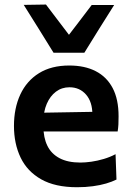

<svg xmlns="http://www.w3.org/2000/svg" viewBox="-20 -792 567 825"><path d="M311 12.5Q217 12.5 157 -21.5Q97 -55.5 68.5 -115Q40 -174.5 40 -251Q40 -327 67.2 -385.8Q94.5 -444.5 147.5 -477.5Q200.5 -510.5 277.5 -510.5Q344 -510.5 391.2 -486.2Q438.5 -462 464 -413.8Q489.5 -365.5 489.5 -292.5Q489.5 -273 488.8 -257.5Q488 -242 485.5 -227L375 -271.5Q376 -278.5 376.5 -285.8Q377 -293 377 -299.5Q377 -354.5 349.5 -385.8Q322 -417 278.5 -417Q245.5 -417 220.5 -398.2Q195.5 -379.5 181 -346Q166.5 -312.5 166.5 -268.5V-249Q166.5 -200.5 183.5 -165.8Q200.5 -131 236 -112.2Q271.5 -93.5 325.5 -93.5Q346.5 -93.5 372.8 -97.2Q399 -101 426 -109Q453 -117 476.5 -129.5L480.5 -20.5Q461.5 -11 436 -3.5Q410.5 4 379 8.2Q347.5 12.5 311 12.5ZM90 -227V-306.5L410.5 -312L485.5 -283.5V-227ZM210 -565.5Q178 -617.5 146 -668.8Q114 -720 82 -771L177.5 -772.5Q206 -735 234.2 -697.8Q262.5 -660.5 291.5 -622.5H261Q290 -660 318 -696.8Q346 -733.5 374 -770.5H470.5Q438.5 -720 406.5 -668.8Q374.5 -617.5 342.5 -565.5Z"/></svg>

Font: Commissioner Thin SemiBold
Style: Regular
Weight: 600
Version: Version 1.000